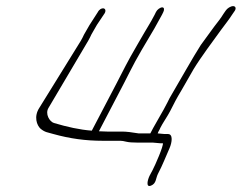

<svg xmlns="http://www.w3.org/2000/svg" viewBox="-20 -477 788 626"><path d="M488.6 -438 484.2 -429C468 -398 464.4 -395 428.8 -333C389.2 -265 385.7 -254 360.4 -206L279.3 -51C239.7 -54 199.5 -63 155.9 -76C141.9 -80 125.7 -106 138.6 -126L267.5 -344C271.1 -351 275.5 -358 278.2 -365L296 -396L321.4 -434C330.9 -452 308.9 -457 298.6 -437L271.6 -395L253.8 -364C251.1 -357 247.1 -351 243.5 -344L108.6 -126C89.3 -97 100 -68 112.6 -57C127.7 -45 134.2 -46 154.2 -40C207.8 -25 259.9 -18 314.3 -18H372.7C377.5 -18 383.5 -17 391.5 -15C399.5 -13 412.7 -12 430.3 -12H479.1L501.5 -10H511.1C513.2 -1 486.8 60 477.3 78L468.2 95C461.1 109 454.4 136 472.8 128C489.9 121 487.4 105 494.9 90C511.2 59 520.2 34 532.8 6C541.1 -13 544.6 -40 527.8 -40H516.6L494.9 -42H494.1L496.1 -47C498.9 -52 501.7 -57 503.2 -61C508.8 -73 527.4 -100 534.9 -115C549.1 -143 553.9 -153 572.5 -184C582.4 -201 595.5 -224 610.9 -251C635.8 -292 675.9 -345 701.1 -380C716.5 -401 725.9 -412 738.7 -432L745.6 -442C750.6 -450 748 -457 740 -457C732 -457 720.6 -450 715.6 -442L708.7 -432C704.3 -425 699.8 -418 694.4 -411C673.1 -384 661.2 -366 634.5 -330C610.6 -293 562.4 -207 541 -171C534.6 -161 530.3 -152 525.9 -143L513.7 -120L479.6 -60L470.1 -42H432.5C409.3 -46 390.9 -48 378.1 -48H330.1L302.5 -49L384.4 -206C390.3 -217 395.4 -228 402.2 -241C425.5 -288 457.2 -340 483.3 -384L508.2 -429L512.6 -438C516.5 -446 515.3 -453 508.9 -453C502.5 -453 492.5 -446 488.6 -438Z"/></svg>

Font: MewTooHand
Style: UltimateCondIta
Weight: 400
Designer: Mew Too, Robert Jablonski
Version: Version 0.77